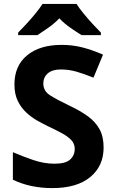

<svg xmlns="http://www.w3.org/2000/svg" viewBox="-20 -954 591 984"><path d="M511 -198Q511 -103 442.5 -46.5Q374 10 248 10Q135 10 46 -33V-174Q97 -152 151.5 -133.5Q206 -115 260 -115Q316 -115 339.5 -136.5Q363 -158 363 -191Q363 -218 344.5 -237Q326 -256 295 -272.5Q264 -289 224 -308Q199 -320 170 -336.5Q141 -353 114.5 -377.5Q88 -402 71 -437Q54 -472 54 -521Q54 -617 119 -670.5Q184 -724 296 -724Q352 -724 402.5 -711Q453 -698 508 -674L459 -556Q410 -576 371 -587Q332 -598 291 -598Q248 -598 225 -578Q202 -558 202 -526Q202 -488 236 -466Q270 -444 337 -412Q392 -386 430.5 -358Q469 -330 490 -292Q511 -254 511 -198ZM372 -934Q386 -912 408.5 -884.5Q431 -857 455 -831Q479 -805 497 -787V-774H398Q372 -790 341 -811.5Q310 -833 284 -860Q258 -833 228 -812Q198 -791 172 -774H73V-787Q91 -805 115 -831Q139 -857 161.5 -884.5Q184 -912 198 -934Z"/></svg>

Font: Noto IKEA Arabic
Style: Bold
Weight: 700
Designer: Monotype Design Team
Foundry: Monotype Imaging Inc.
Version: Version 1.200